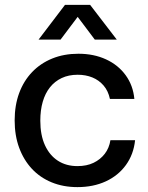

<svg xmlns="http://www.w3.org/2000/svg" viewBox="-20 -757 607 786"><path d="M297 9Q239 9 191.5 -10.5Q144 -30 110.5 -66Q77 -102 58.5 -152Q40 -202 40 -264Q40 -326 58.5 -376Q77 -426 111.5 -462Q146 -498 194 -517.5Q242 -537 301 -537Q364 -537 414 -514Q464 -491 494.5 -449Q525 -407 530 -352H430Q423 -385 404 -407Q385 -429 358 -440Q331 -451 298 -451Q261 -451 232.5 -437.5Q204 -424 184.5 -399.5Q165 -375 155 -340.5Q145 -306 145 -263Q145 -204 164 -162.5Q183 -121 217 -99Q251 -77 297 -77Q335 -77 363 -90.5Q391 -104 409 -127.5Q427 -151 432 -183H533Q527 -125 495.5 -81.5Q464 -38 413 -14.5Q362 9 297 9ZM138 -595 246 -737H349L458 -595H368L298 -688L228 -595Z"/></svg>

Font: Mona Sans ExtraLight Medium
Style: Regular
Weight: 500
Version: Version 2.000